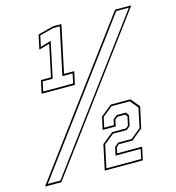

<svg xmlns="http://www.w3.org/2000/svg" viewBox="-149 -790 807 880"><g transform="rotate(-15 254.5 -350.0)"><path d="M51.5 -415 65 -476.5H112.5L144.5 -627L94 -613L108.5 -681L181.5 -700H222L174.5 -476.5H223L209.5 -415ZM61.5 -423H203.5L213 -468.5H164.5L212 -692H180.5L115 -675L104 -623.5L154.5 -638.5L118.5 -468.5H71ZM-43.5 0 476.5 -700H553.5L34 0ZM-28 -8.5H32L540 -692.5H480ZM240 0 265.5 -119 318.5 -161.5H384L396 -171.5L405 -213.5L397 -223.5H359.5L347.5 -213.5L341 -182.5H279L292 -242.5L345 -285H438L473 -243L451.5 -143.5L398.5 -100H333.5L321 -89.5L315.5 -61.5H434L420.5 0ZM250 -8H415L424.5 -53.5H305.5L314 -92.5L332.5 -108H397L444.5 -147L464 -239L433 -277H346.5L299 -239L288.5 -190.5H334.5L340 -216.5L358.5 -231.5H402.5L413 -216.5L403 -168L385.5 -153.5H320.5L273 -115.5Z"/></g></svg>

Font: Tourney Thin
Style: Italic
Weight: 100
Italic angle: -12°
Designer: Tyler Finck
Foundry: Etcetera Type Co
Version: Version 1.015